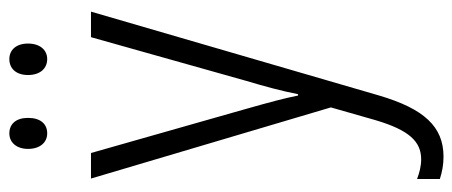

<svg xmlns="http://www.w3.org/2000/svg" viewBox="-306 -446 992 421"><g transform="rotate(-90 190.5 -235.0)"><path d="M75 -670C75 -644 89 -628 109 -628C130 -628 143 -643 143 -670C143 -696 130 -711 109 -711C89 -711 75 -695 75 -670ZM237 -670C237 -644 251 -628 272 -628C292 -628 306 -644 306 -670C306 -696 292 -711 272 -711C251 -711 237 -696 237 -670ZM10 -532 166 -6 138 92C116 166 91 192 52 192C37 192 22 188 9 183V233C25 238 40 241 58 241C124 241 163 198 192 100L376 -532H320L224 -191C212 -151 202 -114 195 -78H192C186 -108 178 -138 163 -191L66 -532Z"/></g></svg>

Font: Noto Sans Armenian Condensed Light
Style: Regular
Weight: 300
Width: 3
Designer: Monotype Design Team
Foundry: Monotype Imaging Inc.
Version: Version 2.008